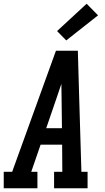

<svg xmlns="http://www.w3.org/2000/svg" viewBox="-42 -1006 562 1026"><path d="M-22 0V-88H23L257 -735H374L381 -490L393 -88H426V0H247V-88H291L290 -233H175L125 -88H158V0ZM205 -321H289L287 -490Q287 -507 286.5 -524Q286 -541 286 -558Q280 -541 274.5 -524Q269 -507 263 -490ZM312 -790 263 -840 421 -986 482 -924Z"/></svg>

Font: Iosevka Slab Semibold
Style: Italic
Weight: 600
Italic angle: -9°
Monospace: yes
Designer: Belleve Invis
Foundry: Belleve Invis
Version: Version 11.1.1; ttfautohint (v1.8.3)